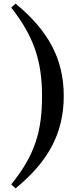

<svg xmlns="http://www.w3.org/2000/svg" viewBox="-20 -845 458 1060"><path d="M212 -315C212 -126 176 8 42 173L66 195C238 54 332 -101 332 -315C332 -529 238 -683 66 -825L42 -803C169 -642 212 -504 212 -315Z"/></svg>

Font: Noto Serif SC Black
Style: Regular
Weight: 900
Designer: Ryoko NISHIZUKA 西塚涼子 (kana & ideographs); Frank Grießhammer (Latin, Greek & Cyrillic); Wenlong ZHANG 张文龙 (bopomofo); San
Foundry: Adobe
Version: Version 2.001;hotconv 1.1.0;makeotfexe 2.6.0